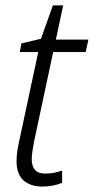

<svg xmlns="http://www.w3.org/2000/svg" viewBox="-20 -678 346 708"><path d="M137 10Q92 10 66.5 -13Q41 -36 41 -84Q41 -114 50 -154L121 -486H53L59 -518L131 -535L175 -658H213L186 -532H306L296 -486H176L105 -153Q102 -136 99.5 -120Q97 -104 97 -91Q97 -66 108.5 -52Q120 -38 147 -38Q165 -38 180 -41Q195 -44 209 -49V-4Q196 2 176.5 6Q157 10 137 10Z"/></svg>

Font: Noto Sans SemiCondensed Light
Style: Italic
Weight: 300
Width: 4
Italic angle: -12°
Designer: Monotype Design Team
Foundry: Monotype Imaging Inc.
Version: Version 2.013; ttfautohint (v1.8.4.7-5d5b)